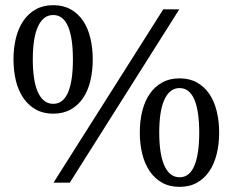

<svg xmlns="http://www.w3.org/2000/svg" viewBox="-20 -707 900 743"><path d="M262.2 -477.1Q262.2 -516.6 257.8 -548.3Q253.4 -580.1 244.4 -602.3Q235.4 -624.5 220.9 -636.7Q206.5 -648.9 186 -648.9Q165.5 -648.9 150.6 -636.7Q135.7 -624.5 126 -602.3Q116.2 -580.1 111.6 -548.3Q106.9 -516.6 106.9 -477.1Q106.9 -437.5 111.6 -405.8Q116.2 -374 126 -351.8Q135.7 -329.6 150.6 -317.4Q165.5 -305.2 186 -305.2Q206.5 -305.2 220.9 -317.4Q235.4 -329.6 244.4 -351.8Q253.4 -374 257.8 -405.8Q262.2 -437.5 262.2 -477.1ZM751 -193.8Q751 -233.4 746.6 -265.1Q742.2 -296.9 733.2 -319.3Q724.1 -341.8 709.7 -354Q695.3 -366.2 674.8 -366.2Q654.8 -366.2 639.9 -354Q625 -341.8 615.2 -319.3Q605.5 -296.9 600.8 -265.1Q596.2 -233.4 596.2 -193.8Q596.2 -154.3 600.8 -122.6Q605.5 -90.8 615.2 -68.1Q625 -45.4 639.9 -33.2Q654.8 -21 674.8 -21Q695.3 -21 709.7 -33.2Q724.1 -45.4 733.2 -68.1Q742.2 -90.8 746.6 -122.6Q751 -154.3 751 -193.8ZM338.9 -477.1Q338.9 -432.1 329.6 -393.8Q320.3 -355.5 301.3 -327.4Q282.2 -299.3 253.4 -283.2Q224.6 -267.1 186 -267.1Q147.5 -267.1 118.7 -283.2Q89.8 -299.3 70.6 -327.4Q51.3 -355.5 41.7 -393.8Q32.2 -432.1 32.2 -477.1Q32.2 -521.5 41.7 -560.1Q51.3 -598.6 70.6 -626.7Q89.8 -654.8 118.7 -670.9Q147.5 -687 186 -687Q224.6 -687 253.4 -670.9Q282.2 -654.8 301.3 -626.7Q320.3 -598.6 329.6 -560.1Q338.9 -521.5 338.9 -477.1ZM250 0H187L611.8 -670.9H673.8ZM828.1 -193.8Q828.1 -149.4 818.6 -111.1Q809.1 -72.8 790 -44.4Q771 -16.1 742.2 0Q713.4 16.1 674.8 16.1Q636.2 16.1 607.4 0Q578.6 -16.1 559.3 -44.4Q540 -72.8 530.5 -111.1Q521 -149.4 521 -193.8Q521 -238.3 530.5 -276.9Q540 -315.4 559.3 -343.5Q578.6 -371.6 607.4 -387.7Q636.2 -403.8 674.8 -403.8Q713.4 -403.8 742.2 -387.7Q771 -371.6 790 -343.5Q809.1 -315.4 818.6 -276.9Q828.1 -238.3 828.1 -193.8Z"/></svg>

Font: Charis SIL CyrE
Style: Regular
Weight: 400
Foundry: SIL International
Version: Version 5.000